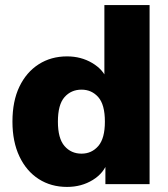

<svg xmlns="http://www.w3.org/2000/svg" viewBox="-20 -725 660 756"><path d="M244 11Q181 11 132.5 -20Q84 -51 56.5 -109Q29 -167 29 -246Q29 -327 56.5 -384Q84 -441 132.5 -472Q181 -503 244 -503Q299 -503 343 -477Q387 -451 402 -410H391V-705H569V0H395V-89H404Q390 -44 345.5 -16.5Q301 11 244 11ZM301 -120Q341 -120 367 -150Q393 -180 393 -246Q393 -313 367 -342.5Q341 -372 301 -372Q260 -372 234 -342.5Q208 -313 208 -246Q208 -180 234 -150Q260 -120 301 -120Z"/></svg>

Font: Nunito Sans 12pt ExtraLight Black
Style: Regular
Weight: 900
Version: Version 3.101;gftools[0.9.27]